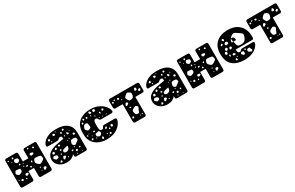

<svg xmlns="http://www.w3.org/2000/svg" viewBox="171 -1764 4631 3009"><g transform="rotate(-30 2486.5 -260.0)"><path d="M72 0Q61 0 53 -8Q45 -16 45 -27V-493Q45 -504 53 -512Q61 -520 72 -520H251Q262 -520 270 -512Q278 -504 278 -493V-350H378V-493Q378 -504 386 -512Q394 -520 405 -520H584Q595 -520 603 -512Q611 -504 611 -493V-27Q611 -16 603 -8Q595 0 584 0H405Q394 0 386 -8Q378 -16 378 -27V-175H278V-27Q278 -16 270 -8Q262 0 251 0ZM448 -500Q444 -503 441.5 -501Q439 -499 435 -496Q430 -492 433 -486Q435 -480 435.5 -477Q436 -474 442 -474Q453 -475 456 -485Q457 -491 455 -494Q453 -497 448 -500ZM176 -474Q174 -486 164 -488Q158 -489 156.5 -485.5Q155 -482 152 -477Q149 -472 147.5 -469Q146 -466 150 -462Q155 -457 158 -457.5Q161 -458 167 -460Q172 -463 174.5 -465.5Q177 -468 176 -474ZM541 -465Q536 -476 525 -475Q514 -473 511 -462Q510 -456 513 -454Q516 -452 522 -449Q530 -444 536 -449Q540 -454 541.5 -457Q543 -460 541 -465ZM92 -465 83 -475 68 -473 74 -460 85 -452ZM204 -442Q189 -445 180.5 -444Q172 -443 164 -429Q156 -414 158 -405.5Q160 -397 171 -385Q182 -373 190.5 -371Q199 -369 214 -376Q230 -383 235 -390.5Q240 -398 238 -415Q236 -431 228 -435Q220 -439 204 -442ZM125 -421 118 -427 110 -421 116 -414 124 -413ZM486 -387Q485 -399 477.5 -400Q470 -401 458 -404Q448 -407 442 -408Q436 -409 430 -400Q424 -390 424.5 -384Q425 -378 433 -369Q440 -360 445.5 -360Q451 -360 461 -364Q473 -368 480 -371Q487 -374 486 -387ZM214 -347Q206 -348 202 -339Q200 -333 198.5 -330Q197 -327 202 -323Q206 -319 209.5 -319.5Q213 -320 218 -323Q223 -325 222.5 -328Q222 -331 221 -336Q220 -341 219.5 -343.5Q219 -346 214 -347ZM267 -325 258 -323V-313L268 -309L273 -318ZM576 -263Q570 -289 555.5 -293Q541 -297 515 -300Q486 -302 470 -302.5Q454 -303 443 -277Q431 -248 437 -233Q443 -218 466 -197Q487 -179 501.5 -181.5Q516 -184 540 -198Q564 -213 573.5 -224.5Q583 -236 576 -263ZM407 -293Q402 -297 398.5 -295Q395 -293 390 -289Q383 -284 387 -275Q390 -266 399 -266Q404 -266 404.5 -269Q405 -272 407 -277Q408 -283 410 -286.5Q412 -290 407 -293ZM256 -287 245 -281 246 -268 257 -270 263 -277ZM136 -280Q121 -283 112.5 -282Q104 -281 96 -267Q86 -250 84 -239.5Q82 -229 95 -215Q110 -199 121 -196Q132 -193 152 -202Q174 -212 183 -221.5Q192 -231 189 -255Q186 -277 172 -276.5Q158 -276 136 -280ZM317 -263Q315 -270 310.5 -269Q306 -268 299 -268Q289 -268 287 -261Q285 -255 285 -251.5Q285 -248 290 -245Q295 -241 298 -243Q301 -245 306 -248Q311 -252 315 -254.5Q319 -257 317 -263ZM358 -223Q354 -228 351 -229.5Q348 -231 342 -229Q337 -227 337 -223.5Q337 -220 337 -214Q337 -209 338 -206Q339 -203 345 -201Q354 -199 360 -208Q365 -215 358 -223ZM262 -146Q260 -158 253 -160Q246 -162 234 -164Q224 -165 220 -162Q216 -159 211 -151Q207 -142 208 -137.5Q209 -133 216 -127Q222 -121 226.5 -120.5Q231 -120 239 -124Q249 -129 256 -131.5Q263 -134 262 -146ZM478 -143 467 -142 459 -134 468 -125 481 -129ZM87 -123 80 -133 71 -124 74 -115 85 -111ZM145 -109Q143 -116 138.5 -115.5Q134 -115 127 -114Q120 -113 116 -113Q112 -113 110 -106Q108 -93 119 -87Q126 -82 130.5 -81.5Q135 -81 141 -87Q148 -93 148.5 -97.5Q149 -102 145 -109ZM556 -97Q552 -108 545.5 -110.5Q539 -113 527 -112Q516 -111 513 -106.5Q510 -102 508 -91Q505 -81 505 -75.5Q505 -70 514 -64Q522 -59 527 -62.5Q532 -66 539 -72Q548 -79 554 -82.5Q560 -86 556 -97ZM204 -96Q200 -101 195 -98Q188 -95 189 -90Q190 -84 190 -80.5Q190 -77 195 -76Q201 -75 203.5 -77.5Q206 -80 208 -85Q211 -89 209 -91Q207 -93 204 -96ZM474 -79 466 -83 461 -75 466 -70 475 -69Z M874 10Q817 10 773 -11Q729 -32 704.5 -68Q680 -104 680 -149Q680 -222 739.5 -263.5Q799 -305 899 -322L1005 -340Q1005 -366 1000.5 -378Q996 -390 975 -390Q961 -390 952.5 -384.5Q944 -379 934 -369Q923 -358 906 -358H736Q726 -358 719.5 -364Q713 -370 714 -380Q715 -399 730 -424.5Q745 -450 776.5 -474Q808 -498 857.5 -514Q907 -530 977 -530Q1113 -530 1179 -473.5Q1245 -417 1245 -314V-27Q1245 -16 1237 -8Q1229 0 1218 0H1043Q1032 0 1024 -8Q1016 -16 1016 -27V-55Q994 -25 957.5 -7.5Q921 10 874 10ZM956 -504H946L941 -498L945 -489L955 -493ZM914 -485Q905 -488 899.5 -489.5Q894 -491 889 -484Q883 -475 884.5 -470Q886 -465 892 -457Q897 -450 901.5 -450.5Q906 -451 914 -454Q925 -457 925 -469Q925 -482 914 -485ZM1082 -477Q1078 -486 1067 -485Q1056 -484 1054 -474Q1053 -467 1053 -463Q1053 -459 1059 -455Q1066 -452 1069.5 -453Q1073 -454 1079 -459Q1087 -466 1082 -477ZM1022 -453Q1010 -453 1006 -441Q1004 -435 1006 -432.5Q1008 -430 1013 -426Q1020 -420 1028 -425Q1034 -429 1032 -439Q1030 -445 1029 -449Q1028 -453 1022 -453ZM809 -449Q803 -453 799.5 -451Q796 -449 790 -444Q785 -439 782.5 -436Q780 -433 782 -426Q785 -419 788.5 -416Q792 -413 800 -414Q808 -415 811 -418Q814 -421 815 -429Q817 -437 816.5 -441Q816 -445 809 -449ZM1154 -414 1145 -411 1137 -405 1146 -402 1155 -403ZM1112 -395Q1106 -400 1102.5 -402.5Q1099 -405 1092 -401Q1086 -397 1087.5 -392.5Q1089 -388 1091 -381Q1093 -374 1094 -369Q1095 -364 1102 -364Q1111 -364 1115 -366Q1119 -368 1123 -376Q1125 -384 1121.5 -387Q1118 -390 1112 -395ZM835 -393 824 -402 814 -394 817 -381 828 -384ZM1052 -373 1043 -385 1034 -374 1035 -364 1046 -361ZM1201 -339Q1195 -345 1191 -347Q1187 -349 1180 -345Q1172 -341 1170.5 -336.5Q1169 -332 1170 -324Q1172 -316 1175.5 -314.5Q1179 -313 1187 -312Q1194 -311 1197.5 -312Q1201 -313 1204 -320Q1210 -331 1201 -339ZM1094 -305 1087 -312 1078 -303 1085 -292 1096 -296ZM905 -293Q898 -301 887 -297Q880 -295 877.5 -292.5Q875 -290 875 -283Q875 -276 878 -274Q881 -272 888 -270Q895 -267 899.5 -266Q904 -265 908 -272Q913 -278 911.5 -282Q910 -286 905 -293ZM1057 -292 1048 -291 1043 -285 1049 -277 1057 -283ZM831 -280Q823 -282 819.5 -279.5Q816 -277 812 -270Q807 -264 805.5 -259.5Q804 -255 809 -249Q814 -243 818 -243.5Q822 -244 830 -247Q841 -251 841 -261Q841 -269 840 -273.5Q839 -278 831 -280ZM1191 -239Q1185 -260 1173.5 -263.5Q1162 -267 1140 -268Q1118 -269 1107 -265.5Q1096 -262 1089 -242Q1080 -218 1079 -203.5Q1078 -189 1099 -174Q1118 -159 1129 -168Q1140 -177 1160 -191Q1178 -203 1187.5 -211Q1197 -219 1191 -239ZM760 -239Q753 -239 750 -238Q747 -237 744 -231Q741 -223 739 -217.5Q737 -212 744 -207Q752 -200 757.5 -199Q763 -198 772 -204Q781 -209 781 -214.5Q781 -220 778 -230Q777 -237 772.5 -237.5Q768 -238 760 -239ZM886 -221Q876 -225 870 -219Q864 -213 869 -203Q874 -195 882 -196Q889 -197 892 -198.5Q895 -200 896 -207Q897 -213 894.5 -215.5Q892 -218 886 -221ZM943 -138Q972 -138 990 -157Q1008 -176 1008 -216L949 -203Q923 -197 914 -187Q905 -177 905 -166Q905 -155 914.5 -146.5Q924 -138 943 -138ZM762 -175Q745 -179 736 -176Q727 -173 718 -158Q710 -145 718.5 -139Q727 -133 737 -122Q744 -114 749.5 -111.5Q755 -109 765 -113Q780 -120 789.5 -122.5Q799 -125 798 -142Q796 -160 788 -165.5Q780 -171 762 -175ZM868 -152Q863 -159 858 -157Q852 -156 849.5 -154.5Q847 -153 847 -147Q847 -142 850.5 -141.5Q854 -141 859 -139Q865 -137 868 -142Q872 -147 868 -152ZM1102 -148 1092 -155 1085 -147 1087 -138H1097ZM1055 -118Q1052 -124 1048 -124Q1044 -124 1037 -123Q1028 -121 1026 -112Q1025 -104 1034 -99Q1040 -96 1047 -102Q1052 -107 1055 -109.5Q1058 -112 1055 -118ZM1182 -107Q1181 -115 1172 -117Q1167 -118 1164 -118Q1161 -118 1158 -113Q1152 -103 1159 -96Q1163 -92 1166 -94Q1169 -96 1174 -98Q1178 -100 1180 -101.5Q1182 -103 1182 -107ZM904 -87Q900 -98 894 -100.5Q888 -103 876 -103Q866 -103 863 -98Q860 -93 857 -83Q854 -71 852 -64.5Q850 -58 860 -51Q869 -45 874 -50.5Q879 -56 888 -63Q897 -70 902.5 -73.5Q908 -77 904 -87ZM1113 -95Q1107 -100 1102.5 -100.5Q1098 -101 1092 -96Q1081 -87 1086 -74Q1089 -67 1093 -66.5Q1097 -66 1105 -66Q1115 -67 1118 -77Q1119 -84 1119 -88Q1119 -92 1113 -95ZM946 -58 935 -66 927 -59 924 -48 937 -49ZM808 -63Q800 -66 797.5 -62Q795 -58 790 -52Q786 -47 784 -44Q782 -41 785 -36Q790 -27 802 -29Q810 -31 814 -32.5Q818 -34 819 -42Q820 -51 818 -55.5Q816 -60 808 -63ZM1089 -36 1083 -46 1073 -36 1079 -25 1088 -30ZM1177 -38 1168 -35 1163 -29 1170 -24 1177 -29Z M1595 10Q1519 10 1457 -16.5Q1395 -43 1357 -94Q1319 -145 1315 -219Q1314 -235 1314 -259Q1314 -283 1315 -300Q1319 -374 1356.5 -425.5Q1394 -477 1456.5 -503.5Q1519 -530 1595 -530Q1674 -530 1729.5 -507.5Q1785 -485 1819.5 -452.5Q1854 -420 1870.5 -388Q1887 -356 1888 -336Q1889 -325 1880.5 -317Q1872 -309 1861 -309H1666Q1655 -309 1648.5 -314.5Q1642 -320 1637 -329Q1630 -343 1622.5 -351Q1615 -359 1600 -359Q1577 -359 1569 -342Q1561 -325 1560 -295Q1559 -252 1560 -224Q1562 -192 1569.5 -176.5Q1577 -161 1600 -161Q1618 -161 1624.5 -169Q1631 -177 1637 -191Q1645 -211 1666 -211H1861Q1872 -211 1880.5 -203Q1889 -195 1888 -184Q1887 -171 1877.5 -147.5Q1868 -124 1847.5 -97Q1827 -70 1793 -45.5Q1759 -21 1710 -5.5Q1661 10 1595 10ZM1648 -506Q1640 -512 1634.5 -509.5Q1629 -507 1620 -501Q1614 -496 1614.5 -491.5Q1615 -487 1618 -479Q1620 -472 1623 -469Q1626 -466 1633 -466Q1643 -466 1648 -467Q1653 -468 1656 -477Q1659 -488 1658.5 -494Q1658 -500 1648 -506ZM1581 -496Q1575 -504 1571 -508Q1567 -512 1558 -508Q1549 -505 1549 -499.5Q1549 -494 1549 -484Q1549 -477 1552.5 -474.5Q1556 -472 1563 -471Q1572 -468 1577 -466.5Q1582 -465 1586 -472Q1591 -480 1589 -484.5Q1587 -489 1581 -496ZM1436 -454Q1428 -463 1418 -459Q1413 -456 1413 -452.5Q1413 -449 1414 -443Q1415 -437 1415.5 -434Q1416 -431 1422 -429Q1434 -427 1439 -436Q1444 -445 1436 -454ZM1491 -455Q1486 -459 1482.5 -457.5Q1479 -456 1474 -452Q1467 -447 1471 -438Q1473 -432 1474.5 -429.5Q1476 -427 1482 -427Q1489 -427 1492.5 -428.5Q1496 -430 1498 -437Q1502 -448 1491 -455ZM1783 -432Q1780 -441 1776.5 -445Q1773 -449 1763 -450Q1755 -451 1754 -445.5Q1753 -440 1749 -432Q1745 -423 1752 -417Q1758 -411 1767 -417Q1774 -421 1779 -422.5Q1784 -424 1783 -432ZM1561 -448 1548 -445 1549 -432 1560 -427 1564 -437ZM1705 -426Q1698 -427 1697 -423Q1696 -419 1693 -413Q1690 -407 1696 -402Q1701 -397 1703.5 -393.5Q1706 -390 1712 -393Q1718 -397 1716.5 -401Q1715 -405 1714 -411Q1712 -418 1711.5 -421.5Q1711 -425 1705 -426ZM1617 -410 1604 -412 1605 -399 1615 -390 1622 -402ZM1383 -411Q1378 -411 1376.5 -408.5Q1375 -406 1373 -401Q1371 -396 1370 -393Q1369 -390 1373 -386Q1378 -382 1381.5 -381Q1385 -380 1390 -383Q1397 -387 1399 -390.5Q1401 -394 1399 -401Q1398 -408 1394 -409Q1390 -410 1383 -411ZM1462 -317Q1457 -339 1456 -353Q1455 -367 1432 -370Q1407 -372 1397 -363Q1387 -354 1377 -331Q1367 -309 1370 -297Q1373 -285 1391 -270Q1406 -255 1417.5 -258Q1429 -261 1448 -272Q1463 -281 1464.5 -290Q1466 -299 1462 -317ZM1671 -351 1663 -355 1654 -354 1656 -344 1666 -341ZM1786 -349H1777L1771 -339L1782 -335L1792 -340ZM1720 -347 1709 -349 1710 -339 1716 -334 1728 -338ZM1492 -208Q1488 -213 1485 -212Q1482 -211 1476 -210Q1471 -208 1467.5 -207Q1464 -206 1464 -201Q1464 -195 1467 -194Q1470 -193 1475 -191Q1481 -189 1484 -187.5Q1487 -186 1491 -191Q1498 -199 1492 -208ZM1394 -211H1387L1383 -203L1391 -199L1400 -204ZM1367 -190Q1365 -195 1364 -198Q1363 -201 1358 -201Q1349 -201 1346 -191Q1344 -186 1346 -184Q1348 -182 1352 -179Q1360 -173 1365 -177Q1369 -180 1368.5 -182.5Q1368 -185 1367 -190ZM1684 -172Q1677 -177 1673.5 -174Q1670 -171 1663 -166Q1657 -162 1654 -159.5Q1651 -157 1653 -149Q1655 -142 1659 -141.5Q1663 -141 1671 -141Q1681 -141 1684 -150Q1687 -158 1688.5 -162.5Q1690 -167 1684 -172ZM1555 -158Q1547 -171 1538.5 -168.5Q1530 -166 1515 -162Q1499 -159 1489 -158Q1479 -157 1477 -141Q1475 -121 1480 -112Q1485 -103 1503 -96Q1521 -88 1531 -91Q1541 -94 1553 -109Q1565 -123 1565 -132.5Q1565 -142 1555 -158ZM1780 -162Q1770 -170 1761 -165Q1749 -158 1751 -146Q1753 -136 1754.5 -130.5Q1756 -125 1766 -124Q1776 -123 1779 -128Q1782 -133 1786 -142Q1790 -149 1787.5 -153Q1785 -157 1780 -162ZM1425 -156 1419 -162 1414 -155 1417 -146 1428 -148ZM1725 -131Q1721 -134 1718 -133Q1715 -132 1710 -129Q1704 -126 1706 -118Q1707 -113 1708.5 -110Q1710 -107 1715 -107Q1724 -106 1728 -115Q1732 -125 1725 -131ZM1414 -112Q1410 -118 1405.5 -118.5Q1401 -119 1394 -116Q1388 -114 1386.5 -111Q1385 -108 1385 -101Q1385 -92 1395 -89Q1400 -87 1402 -89Q1404 -91 1407 -95Q1411 -101 1414.5 -104Q1418 -107 1414 -112ZM1476 -95 1464 -99 1457 -89 1464 -80 1473 -84ZM1650 -72 1640 -76 1632 -65 1644 -58 1654 -63ZM1703 -64Q1694 -70 1686 -64Q1680 -59 1678.5 -56Q1677 -53 1679 -46Q1682 -39 1685 -36Q1688 -33 1696 -33Q1703 -33 1705 -37Q1707 -41 1709 -48Q1712 -57 1703 -64ZM1569 -49Q1565 -57 1562 -61Q1559 -65 1550 -64Q1542 -63 1542 -58Q1542 -53 1540 -45Q1539 -38 1537.5 -34Q1536 -30 1542 -26Q1549 -22 1552.5 -23.5Q1556 -25 1562 -30Q1568 -35 1570 -38.5Q1572 -42 1569 -49ZM1666 -30 1658 -35 1652 -32 1651 -23 1660 -24Z M2109 0Q2098 0 2090 -8Q2082 -16 2082 -27V-345H1949Q1938 -345 1930 -353Q1922 -361 1922 -372V-493Q1922 -504 1930 -512Q1938 -520 1949 -520H2444Q2455 -520 2463 -512Q2471 -504 2471 -493V-372Q2471 -361 2463 -353Q2455 -345 2444 -345H2311V-27Q2311 -16 2303 -8Q2295 0 2284 0ZM2371 -476Q2363 -477 2361.5 -472Q2360 -467 2356 -460Q2351 -453 2347 -448.5Q2343 -444 2349 -438Q2357 -430 2362.5 -428Q2368 -426 2378 -430Q2388 -435 2389 -440.5Q2390 -446 2389 -457Q2388 -466 2384.5 -470Q2381 -474 2371 -476ZM2012 -466Q2011 -472 2007.5 -472Q2004 -472 1999 -473Q1990 -474 1987 -469Q1983 -461 1988 -456Q1992 -452 1994.5 -453Q1997 -454 2001 -456Q2006 -458 2009.5 -459.5Q2013 -461 2012 -466ZM2065 -467Q2057 -472 2049 -466Q2041 -459 2045 -450Q2048 -443 2050 -440.5Q2052 -438 2059 -438Q2068 -439 2072 -440.5Q2076 -442 2078 -450Q2080 -458 2076 -460.5Q2072 -463 2065 -467ZM2254 -458Q2235 -469 2223.5 -465Q2212 -461 2196 -446Q2178 -430 2170 -419Q2162 -408 2172 -387Q2184 -360 2195 -349Q2206 -338 2234 -341Q2263 -344 2272 -357Q2281 -370 2287 -398Q2292 -423 2284 -434Q2276 -445 2254 -458ZM1973 -442Q1970 -449 1968.5 -453Q1967 -457 1959 -456Q1952 -455 1950 -451.5Q1948 -448 1946 -440Q1945 -435 1947.5 -433Q1950 -431 1955 -428Q1963 -423 1969 -428Q1976 -434 1973 -442ZM2440 -427Q2432 -435 2426.5 -433.5Q2421 -432 2411 -427Q2403 -422 2401.5 -417.5Q2400 -413 2401 -405Q2403 -397 2407 -395Q2411 -393 2419 -392Q2425 -391 2428 -393.5Q2431 -396 2434 -402Q2438 -411 2442.5 -416Q2447 -421 2440 -427ZM2113 -413 2107 -422 2094 -418 2099 -406 2109 -404ZM2140 -339Q2130 -340 2127.5 -335Q2125 -330 2121 -322Q2117 -311 2113 -305Q2109 -299 2118 -291Q2127 -284 2132.5 -289Q2138 -294 2148 -300Q2156 -305 2161 -308.5Q2166 -312 2163 -321Q2161 -332 2156 -335Q2151 -338 2140 -339ZM2166 -250Q2161 -253 2157.5 -254Q2154 -255 2150 -250Q2146 -246 2147 -242.5Q2148 -239 2151 -233Q2153 -229 2156 -229.5Q2159 -230 2164 -231Q2169 -232 2172 -233Q2175 -234 2176 -239Q2176 -244 2173.5 -246Q2171 -248 2166 -250ZM2262 -207Q2242 -224 2228.5 -219Q2215 -214 2193 -201Q2174 -189 2168 -178.5Q2162 -168 2167 -146Q2173 -121 2180.5 -109.5Q2188 -98 2214 -96Q2237 -94 2241 -108Q2245 -122 2254 -143Q2260 -158 2266.5 -168.5Q2273 -179 2273.5 -188Q2274 -197 2262 -207ZM2138 -88Q2134 -95 2131 -97.5Q2128 -100 2120 -99Q2112 -97 2109.5 -93.5Q2107 -90 2106 -82Q2105 -75 2108 -72.5Q2111 -70 2118 -66Q2123 -64 2125.5 -66Q2128 -68 2132 -72Q2136 -77 2138.5 -79.5Q2141 -82 2138 -88ZM2275 -76 2265 -68 2267 -58 2278 -55 2285 -66ZM2247 -61 2240 -65 2234 -61 2233 -52 2243 -51Z M2697 10Q2640 10 2596 -11Q2552 -32 2527.5 -68Q2503 -104 2503 -149Q2503 -222 2562.5 -263.5Q2622 -305 2722 -322L2828 -340Q2828 -366 2823.5 -378Q2819 -390 2798 -390Q2784 -390 2775.5 -384.5Q2767 -379 2757 -369Q2746 -358 2729 -358H2559Q2549 -358 2542.5 -364Q2536 -370 2537 -380Q2538 -399 2553 -424.5Q2568 -450 2599.5 -474Q2631 -498 2680.5 -514Q2730 -530 2800 -530Q2936 -530 3002 -473.5Q3068 -417 3068 -314V-27Q3068 -16 3060 -8Q3052 0 3041 0H2866Q2855 0 2847 -8Q2839 -16 2839 -27V-55Q2817 -25 2780.5 -7.5Q2744 10 2697 10ZM2779 -504H2769L2764 -498L2768 -489L2778 -493ZM2737 -485Q2728 -488 2722.5 -489.5Q2717 -491 2712 -484Q2706 -475 2707.5 -470Q2709 -465 2715 -457Q2720 -450 2724.5 -450.5Q2729 -451 2737 -454Q2748 -457 2748 -469Q2748 -482 2737 -485ZM2905 -477Q2901 -486 2890 -485Q2879 -484 2877 -474Q2876 -467 2876 -463Q2876 -459 2882 -455Q2889 -452 2892.5 -453Q2896 -454 2902 -459Q2910 -466 2905 -477ZM2845 -453Q2833 -453 2829 -441Q2827 -435 2829 -432.5Q2831 -430 2836 -426Q2843 -420 2851 -425Q2857 -429 2855 -439Q2853 -445 2852 -449Q2851 -453 2845 -453ZM2632 -449Q2626 -453 2622.5 -451Q2619 -449 2613 -444Q2608 -439 2605.5 -436Q2603 -433 2605 -426Q2608 -419 2611.5 -416Q2615 -413 2623 -414Q2631 -415 2634 -418Q2637 -421 2638 -429Q2640 -437 2639.5 -441Q2639 -445 2632 -449ZM2977 -414 2968 -411 2960 -405 2969 -402 2978 -403ZM2935 -395Q2929 -400 2925.5 -402.5Q2922 -405 2915 -401Q2909 -397 2910.5 -392.5Q2912 -388 2914 -381Q2916 -374 2917 -369Q2918 -364 2925 -364Q2934 -364 2938 -366Q2942 -368 2946 -376Q2948 -384 2944.5 -387Q2941 -390 2935 -395ZM2658 -393 2647 -402 2637 -394 2640 -381 2651 -384ZM2875 -373 2866 -385 2857 -374 2858 -364 2869 -361ZM3024 -339Q3018 -345 3014 -347Q3010 -349 3003 -345Q2995 -341 2993.5 -336.5Q2992 -332 2993 -324Q2995 -316 2998.5 -314.5Q3002 -313 3010 -312Q3017 -311 3020.5 -312Q3024 -313 3027 -320Q3033 -331 3024 -339ZM2917 -305 2910 -312 2901 -303 2908 -292 2919 -296ZM2728 -293Q2721 -301 2710 -297Q2703 -295 2700.5 -292.5Q2698 -290 2698 -283Q2698 -276 2701 -274Q2704 -272 2711 -270Q2718 -267 2722.5 -266Q2727 -265 2731 -272Q2736 -278 2734.5 -282Q2733 -286 2728 -293ZM2880 -292 2871 -291 2866 -285 2872 -277 2880 -283ZM2654 -280Q2646 -282 2642.5 -279.5Q2639 -277 2635 -270Q2630 -264 2628.5 -259.5Q2627 -255 2632 -249Q2637 -243 2641 -243.5Q2645 -244 2653 -247Q2664 -251 2664 -261Q2664 -269 2663 -273.5Q2662 -278 2654 -280ZM3014 -239Q3008 -260 2996.5 -263.5Q2985 -267 2963 -268Q2941 -269 2930 -265.5Q2919 -262 2912 -242Q2903 -218 2902 -203.5Q2901 -189 2922 -174Q2941 -159 2952 -168Q2963 -177 2983 -191Q3001 -203 3010.5 -211Q3020 -219 3014 -239ZM2583 -239Q2576 -239 2573 -238Q2570 -237 2567 -231Q2564 -223 2562 -217.5Q2560 -212 2567 -207Q2575 -200 2580.5 -199Q2586 -198 2595 -204Q2604 -209 2604 -214.5Q2604 -220 2601 -230Q2600 -237 2595.5 -237.5Q2591 -238 2583 -239ZM2709 -221Q2699 -225 2693 -219Q2687 -213 2692 -203Q2697 -195 2705 -196Q2712 -197 2715 -198.5Q2718 -200 2719 -207Q2720 -213 2717.5 -215.5Q2715 -218 2709 -221ZM2766 -138Q2795 -138 2813 -157Q2831 -176 2831 -216L2772 -203Q2746 -197 2737 -187Q2728 -177 2728 -166Q2728 -155 2737.5 -146.5Q2747 -138 2766 -138ZM2585 -175Q2568 -179 2559 -176Q2550 -173 2541 -158Q2533 -145 2541.5 -139Q2550 -133 2560 -122Q2567 -114 2572.5 -111.5Q2578 -109 2588 -113Q2603 -120 2612.5 -122.5Q2622 -125 2621 -142Q2619 -160 2611 -165.5Q2603 -171 2585 -175ZM2691 -152Q2686 -159 2681 -157Q2675 -156 2672.5 -154.5Q2670 -153 2670 -147Q2670 -142 2673.5 -141.5Q2677 -141 2682 -139Q2688 -137 2691 -142Q2695 -147 2691 -152ZM2925 -148 2915 -155 2908 -147 2910 -138H2920ZM2878 -118Q2875 -124 2871 -124Q2867 -124 2860 -123Q2851 -121 2849 -112Q2848 -104 2857 -99Q2863 -96 2870 -102Q2875 -107 2878 -109.5Q2881 -112 2878 -118ZM3005 -107Q3004 -115 2995 -117Q2990 -118 2987 -118Q2984 -118 2981 -113Q2975 -103 2982 -96Q2986 -92 2989 -94Q2992 -96 2997 -98Q3001 -100 3003 -101.5Q3005 -103 3005 -107ZM2727 -87Q2723 -98 2717 -100.5Q2711 -103 2699 -103Q2689 -103 2686 -98Q2683 -93 2680 -83Q2677 -71 2675 -64.5Q2673 -58 2683 -51Q2692 -45 2697 -50.5Q2702 -56 2711 -63Q2720 -70 2725.5 -73.5Q2731 -77 2727 -87ZM2936 -95Q2930 -100 2925.5 -100.5Q2921 -101 2915 -96Q2904 -87 2909 -74Q2912 -67 2916 -66.5Q2920 -66 2928 -66Q2938 -67 2941 -77Q2942 -84 2942 -88Q2942 -92 2936 -95ZM2769 -58 2758 -66 2750 -59 2747 -48 2760 -49ZM2631 -63Q2623 -66 2620.5 -62Q2618 -58 2613 -52Q2609 -47 2607 -44Q2605 -41 2608 -36Q2613 -27 2625 -29Q2633 -31 2637 -32.5Q2641 -34 2642 -42Q2643 -51 2641 -55.5Q2639 -60 2631 -63ZM2912 -36 2906 -46 2896 -36 2902 -25 2911 -30ZM3000 -38 2991 -35 2986 -29 2993 -24 3000 -29Z M3180 0Q3169 0 3161 -8Q3153 -16 3153 -27V-493Q3153 -504 3161 -512Q3169 -520 3180 -520H3359Q3370 -520 3378 -512Q3386 -504 3386 -493V-350H3486V-493Q3486 -504 3494 -512Q3502 -520 3513 -520H3692Q3703 -520 3711 -512Q3719 -504 3719 -493V-27Q3719 -16 3711 -8Q3703 0 3692 0H3513Q3502 0 3494 -8Q3486 -16 3486 -27V-175H3386V-27Q3386 -16 3378 -8Q3370 0 3359 0ZM3556 -500Q3552 -503 3549.5 -501Q3547 -499 3543 -496Q3538 -492 3541 -486Q3543 -480 3543.5 -477Q3544 -474 3550 -474Q3561 -475 3564 -485Q3565 -491 3563 -494Q3561 -497 3556 -500ZM3284 -474Q3282 -486 3272 -488Q3266 -489 3264.5 -485.5Q3263 -482 3260 -477Q3257 -472 3255.5 -469Q3254 -466 3258 -462Q3263 -457 3266 -457.5Q3269 -458 3275 -460Q3280 -463 3282.5 -465.5Q3285 -468 3284 -474ZM3649 -465Q3644 -476 3633 -475Q3622 -473 3619 -462Q3618 -456 3621 -454Q3624 -452 3630 -449Q3638 -444 3644 -449Q3648 -454 3649.5 -457Q3651 -460 3649 -465ZM3200 -465 3191 -475 3176 -473 3182 -460 3193 -452ZM3312 -442Q3297 -445 3288.5 -444Q3280 -443 3272 -429Q3264 -414 3266 -405.5Q3268 -397 3279 -385Q3290 -373 3298.5 -371Q3307 -369 3322 -376Q3338 -383 3343 -390.5Q3348 -398 3346 -415Q3344 -431 3336 -435Q3328 -439 3312 -442ZM3233 -421 3226 -427 3218 -421 3224 -414 3232 -413ZM3594 -387Q3593 -399 3585.5 -400Q3578 -401 3566 -404Q3556 -407 3550 -408Q3544 -409 3538 -400Q3532 -390 3532.5 -384Q3533 -378 3541 -369Q3548 -360 3553.5 -360Q3559 -360 3569 -364Q3581 -368 3588 -371Q3595 -374 3594 -387ZM3322 -347Q3314 -348 3310 -339Q3308 -333 3306.5 -330Q3305 -327 3310 -323Q3314 -319 3317.5 -319.5Q3321 -320 3326 -323Q3331 -325 3330.5 -328Q3330 -331 3329 -336Q3328 -341 3327.5 -343.5Q3327 -346 3322 -347ZM3375 -325 3366 -323V-313L3376 -309L3381 -318ZM3684 -263Q3678 -289 3663.5 -293Q3649 -297 3623 -300Q3594 -302 3578 -302.5Q3562 -303 3551 -277Q3539 -248 3545 -233Q3551 -218 3574 -197Q3595 -179 3609.5 -181.5Q3624 -184 3648 -198Q3672 -213 3681.5 -224.5Q3691 -236 3684 -263ZM3515 -293Q3510 -297 3506.5 -295Q3503 -293 3498 -289Q3491 -284 3495 -275Q3498 -266 3507 -266Q3512 -266 3512.5 -269Q3513 -272 3515 -277Q3516 -283 3518 -286.5Q3520 -290 3515 -293ZM3364 -287 3353 -281 3354 -268 3365 -270 3371 -277ZM3244 -280Q3229 -283 3220.5 -282Q3212 -281 3204 -267Q3194 -250 3192 -239.5Q3190 -229 3203 -215Q3218 -199 3229 -196Q3240 -193 3260 -202Q3282 -212 3291 -221.5Q3300 -231 3297 -255Q3294 -277 3280 -276.5Q3266 -276 3244 -280ZM3425 -263Q3423 -270 3418.5 -269Q3414 -268 3407 -268Q3397 -268 3395 -261Q3393 -255 3393 -251.5Q3393 -248 3398 -245Q3403 -241 3406 -243Q3409 -245 3414 -248Q3419 -252 3423 -254.5Q3427 -257 3425 -263ZM3466 -223Q3462 -228 3459 -229.5Q3456 -231 3450 -229Q3445 -227 3445 -223.5Q3445 -220 3445 -214Q3445 -209 3446 -206Q3447 -203 3453 -201Q3462 -199 3468 -208Q3473 -215 3466 -223ZM3370 -146Q3368 -158 3361 -160Q3354 -162 3342 -164Q3332 -165 3328 -162Q3324 -159 3319 -151Q3315 -142 3316 -137.5Q3317 -133 3324 -127Q3330 -121 3334.5 -120.5Q3339 -120 3347 -124Q3357 -129 3364 -131.5Q3371 -134 3370 -146ZM3586 -143 3575 -142 3567 -134 3576 -125 3589 -129ZM3195 -123 3188 -133 3179 -124 3182 -115 3193 -111ZM3253 -109Q3251 -116 3246.5 -115.5Q3242 -115 3235 -114Q3228 -113 3224 -113Q3220 -113 3218 -106Q3216 -93 3227 -87Q3234 -82 3238.5 -81.5Q3243 -81 3249 -87Q3256 -93 3256.5 -97.5Q3257 -102 3253 -109ZM3664 -97Q3660 -108 3653.5 -110.5Q3647 -113 3635 -112Q3624 -111 3621 -106.5Q3618 -102 3616 -91Q3613 -81 3613 -75.5Q3613 -70 3622 -64Q3630 -59 3635 -62.5Q3640 -66 3647 -72Q3656 -79 3662 -82.5Q3668 -86 3664 -97ZM3312 -96Q3308 -101 3303 -98Q3296 -95 3297 -90Q3298 -84 3298 -80.5Q3298 -77 3303 -76Q3309 -75 3311.5 -77.5Q3314 -80 3316 -85Q3319 -89 3317 -91Q3315 -93 3312 -96ZM3582 -79 3574 -83 3569 -75 3574 -70 3583 -69Z M4085 10Q3954 10 3876.5 -54.5Q3799 -119 3799 -259V-266Q3801 -395 3878.5 -462.5Q3956 -530 4084 -530Q4182 -530 4245 -492.5Q4308 -455 4338.5 -393.5Q4369 -332 4369 -258V-228Q4369 -217 4361 -209Q4353 -201 4342 -201H4044V-196Q4044 -166 4052.5 -150.5Q4061 -135 4083 -135Q4092 -135 4098 -140Q4104 -145 4112 -153Q4121 -162 4127 -164.5Q4133 -167 4145 -167H4334Q4344 -167 4350.5 -161Q4357 -155 4356 -145Q4355 -126 4338.5 -99.5Q4322 -73 4289 -48Q4256 -23 4205 -6.5Q4154 10 4085 10ZM3941 -450Q3932 -450 3930 -445.5Q3928 -441 3925 -432Q3923 -427 3925.5 -424Q3928 -421 3933 -418Q3938 -413 3941.5 -410Q3945 -407 3951 -411Q3958 -416 3960 -420Q3962 -424 3959 -433Q3957 -442 3953.5 -446Q3950 -450 3941 -450ZM4044 -326H4074Q4073 -328 4072 -331Q4067 -349 4065 -362Q4063 -375 4066 -386Q4073 -390 4084 -390Q4124 -390 4124 -327L4074 -326Q4082 -298 4085.5 -276Q4089 -254 4100.5 -241.5Q4112 -229 4142 -228Q4179 -227 4201.5 -233.5Q4224 -240 4238 -258.5Q4252 -277 4264 -312Q4274 -342 4266 -357.5Q4258 -373 4237.5 -385Q4217 -397 4192 -416Q4163 -438 4144.5 -439.5Q4126 -441 4096 -421Q4071 -403 4066 -386Q4044 -374 4044 -326ZM3900 -390Q3894 -392 3890.5 -390Q3887 -388 3883 -383Q3877 -377 3872.5 -373.5Q3868 -370 3872 -362Q3877 -354 3882 -356.5Q3887 -359 3896 -361Q3905 -363 3906 -373Q3907 -379 3906.5 -383Q3906 -387 3900 -390ZM3978 -379Q3966 -385 3959.5 -384Q3953 -383 3945 -374Q3936 -364 3935 -357.5Q3934 -351 3941 -340Q3946 -330 3952.5 -331.5Q3959 -333 3970 -335Q3980 -337 3986 -338.5Q3992 -340 3993 -351Q3994 -363 3991.5 -368.5Q3989 -374 3978 -379ZM3935 -295Q3930 -302 3925 -302Q3920 -302 3912 -299Q3903 -296 3900 -292.5Q3897 -289 3897 -280Q3897 -269 3898.5 -263Q3900 -257 3910 -254Q3921 -251 3926 -254.5Q3931 -258 3938 -268Q3944 -276 3943 -281.5Q3942 -287 3935 -295ZM3986 -285Q3978 -286 3976 -282Q3974 -278 3970 -270Q3967 -262 3965 -257.5Q3963 -253 3969 -248Q3976 -241 3981 -241Q3986 -241 3995 -246Q4003 -251 4007 -255Q4011 -259 4008 -269Q4006 -279 4001 -281.5Q3996 -284 3986 -285ZM3895 -246Q3883 -249 3877.5 -246Q3872 -243 3865 -233Q3860 -224 3863.5 -219.5Q3867 -215 3873 -207Q3878 -200 3882 -198.5Q3886 -197 3893 -200Q3906 -205 3906 -219Q3906 -230 3906 -236.5Q3906 -243 3895 -246ZM3929 -163Q3929 -170 3929.5 -174Q3930 -178 3924 -179Q3917 -181 3914.5 -178.5Q3912 -176 3908 -170Q3905 -166 3906.5 -163.5Q3908 -161 3911 -157Q3915 -152 3917 -148.5Q3919 -145 3925 -147Q3931 -149 3930 -153Q3929 -157 3929 -163ZM3997 -164Q3988 -173 3976 -167Q3968 -162 3964.5 -159Q3961 -156 3962 -147Q3964 -138 3969 -137Q3974 -136 3983 -135Q3992 -134 3997.5 -133.5Q4003 -133 4007 -141Q4011 -149 4007.5 -153.5Q4004 -158 3997 -164ZM4185 -137Q4183 -142 4180.5 -143Q4178 -144 4173 -144Q4164 -144 4162 -138Q4159 -130 4165 -125Q4170 -122 4172.5 -120Q4175 -118 4180 -121Q4185 -125 4185.5 -128Q4186 -131 4185 -137ZM4141 -92Q4140 -104 4139.5 -111Q4139 -118 4127 -121Q4112 -125 4104 -124.5Q4096 -124 4088 -111Q4080 -99 4086 -93Q4092 -87 4100 -76Q4107 -67 4112.5 -65Q4118 -63 4128 -67Q4138 -71 4140 -76.5Q4142 -82 4141 -92ZM4256 -99Q4251 -111 4247.5 -117.5Q4244 -124 4230 -123Q4214 -121 4206 -117Q4198 -113 4195 -97Q4192 -82 4198.5 -76Q4205 -70 4219 -62Q4232 -54 4240.5 -51Q4249 -48 4261 -59Q4273 -69 4267.5 -77Q4262 -85 4256 -99ZM4020 -101 4010 -107 4003 -97 4010 -90 4020 -89ZM3984 -80Q3977 -81 3974.5 -78.5Q3972 -76 3969 -70Q3965 -64 3964 -60Q3963 -56 3968 -51Q3975 -45 3979 -42.5Q3983 -40 3991 -44Q3998 -48 3996.5 -53Q3995 -58 3994 -66Q3993 -72 3991.5 -75.5Q3990 -79 3984 -80Z M4596 0Q4585 0 4577 -8Q4569 -16 4569 -27V-345H4436Q4425 -345 4417 -353Q4409 -361 4409 -372V-493Q4409 -504 4417 -512Q4425 -520 4436 -520H4931Q4942 -520 4950 -512Q4958 -504 4958 -493V-372Q4958 -361 4950 -353Q4942 -345 4931 -345H4798V-27Q4798 -16 4790 -8Q4782 0 4771 0ZM4858 -476Q4850 -477 4848.5 -472Q4847 -467 4843 -460Q4838 -453 4834 -448.5Q4830 -444 4836 -438Q4844 -430 4849.5 -428Q4855 -426 4865 -430Q4875 -435 4876 -440.5Q4877 -446 4876 -457Q4875 -466 4871.5 -470Q4868 -474 4858 -476ZM4499 -466Q4498 -472 4494.5 -472Q4491 -472 4486 -473Q4477 -474 4474 -469Q4470 -461 4475 -456Q4479 -452 4481.5 -453Q4484 -454 4488 -456Q4493 -458 4496.5 -459.5Q4500 -461 4499 -466ZM4552 -467Q4544 -472 4536 -466Q4528 -459 4532 -450Q4535 -443 4537 -440.5Q4539 -438 4546 -438Q4555 -439 4559 -440.5Q4563 -442 4565 -450Q4567 -458 4563 -460.5Q4559 -463 4552 -467ZM4741 -458Q4722 -469 4710.5 -465Q4699 -461 4683 -446Q4665 -430 4657 -419Q4649 -408 4659 -387Q4671 -360 4682 -349Q4693 -338 4721 -341Q4750 -344 4759 -357Q4768 -370 4774 -398Q4779 -423 4771 -434Q4763 -445 4741 -458ZM4460 -442Q4457 -449 4455.5 -453Q4454 -457 4446 -456Q4439 -455 4437 -451.5Q4435 -448 4433 -440Q4432 -435 4434.5 -433Q4437 -431 4442 -428Q4450 -423 4456 -428Q4463 -434 4460 -442ZM4927 -427Q4919 -435 4913.5 -433.5Q4908 -432 4898 -427Q4890 -422 4888.5 -417.5Q4887 -413 4888 -405Q4890 -397 4894 -395Q4898 -393 4906 -392Q4912 -391 4915 -393.5Q4918 -396 4921 -402Q4925 -411 4929.5 -416Q4934 -421 4927 -427ZM4600 -413 4594 -422 4581 -418 4586 -406 4596 -404ZM4627 -339Q4617 -340 4614.5 -335Q4612 -330 4608 -322Q4604 -311 4600 -305Q4596 -299 4605 -291Q4614 -284 4619.5 -289Q4625 -294 4635 -300Q4643 -305 4648 -308.5Q4653 -312 4650 -321Q4648 -332 4643 -335Q4638 -338 4627 -339ZM4653 -250Q4648 -253 4644.5 -254Q4641 -255 4637 -250Q4633 -246 4634 -242.5Q4635 -239 4638 -233Q4640 -229 4643 -229.5Q4646 -230 4651 -231Q4656 -232 4659 -233Q4662 -234 4663 -239Q4663 -244 4660.5 -246Q4658 -248 4653 -250ZM4749 -207Q4729 -224 4715.5 -219Q4702 -214 4680 -201Q4661 -189 4655 -178.5Q4649 -168 4654 -146Q4660 -121 4667.5 -109.5Q4675 -98 4701 -96Q4724 -94 4728 -108Q4732 -122 4741 -143Q4747 -158 4753.5 -168.5Q4760 -179 4760.5 -188Q4761 -197 4749 -207ZM4625 -88Q4621 -95 4618 -97.5Q4615 -100 4607 -99Q4599 -97 4596.5 -93.5Q4594 -90 4593 -82Q4592 -75 4595 -72.5Q4598 -70 4605 -66Q4610 -64 4612.5 -66Q4615 -68 4619 -72Q4623 -77 4625.5 -79.5Q4628 -82 4625 -88ZM4762 -76 4752 -68 4754 -58 4765 -55 4772 -66ZM4734 -61 4727 -65 4721 -61 4720 -52 4730 -51Z"/></g></svg>

Font: Rubik Moonrocks
Style: Regular
Weight: 400
Designer: Hubert and Fischer, NaN
Foundry: Hubert and Fischer, NaN
Version: Version 2.200